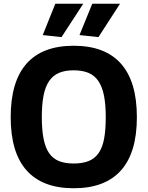

<svg xmlns="http://www.w3.org/2000/svg" viewBox="-20 -994 787 1024"><path d="M373 10Q207 10 122 -85Q37 -180 37 -369Q37 -559 121.5 -654.5Q206 -750 373 -750Q540 -750 625 -654.5Q710 -559 710 -369Q710 -180 625 -85Q540 10 373 10ZM373 -122Q420 -122 452.5 -135Q485 -148 505.5 -177Q526 -206 535 -253Q544 -300 544 -369Q544 -437 534.5 -484.5Q525 -532 504.5 -562Q484 -592 451.5 -605.5Q419 -619 373 -619Q327 -619 295 -605.5Q263 -592 242.5 -562.5Q222 -533 212.5 -485.5Q203 -438 203 -369Q203 -301 212.5 -253.5Q222 -206 242 -177Q262 -148 294.5 -135Q327 -122 373 -122ZM208 -807 275 -974H424L308 -796ZM404 -807 472 -974H620L505 -796Z"/></svg>

Font: Encode Sans Narrow
Style: Bold
Weight: 700
Designer: Pablo Impallari, Andres Torresi
Foundry: Pablo Impallari, Andres Torresi
Version: Version 1.000; ttfautohint (v1.00) -l 8 -r 50 -G 200 -x 14 -